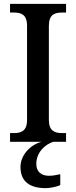

<svg xmlns="http://www.w3.org/2000/svg" viewBox="-20 -734 393 994"><path d="M32 0H196C139 14 86 68 86 130C86 206 134 240 217 240C237 240 272 234 292 224V168C270 173 250 176 233 176C196 176 168 157 168 115C168 52 216 13 256 0H322V-45H301C264 -45 233 -56 233 -113V-600C233 -659 263 -669 301 -669H322V-714H32V-669H52C89 -669 120 -659 120 -601V-113C120 -55 89 -45 52 -45H32Z"/></svg>

Font: Noto Serif Bengali SemiCondensed
Style: Regular
Weight: 400
Width: 4
Designer: Juan Bruce, Universal Thirst, Indian Type Foundry and the Monotype Design Team.
Foundry: Monotype Imaging Inc.
Version: Version 2.003